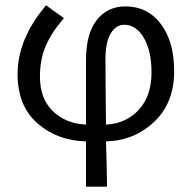

<svg xmlns="http://www.w3.org/2000/svg" viewBox="-20 -522 720 721"><path d="M303 179V9Q194 6 120 -59.5Q46 -125 46 -243Q46 -376 153 -502L220 -454Q173 -399 151.5 -349Q130 -299 130 -234Q130 -152 178 -105Q226 -58 303 -54V-296Q303 -396 343.5 -447Q384 -498 451 -498Q534 -498 584 -432Q634 -366 634 -254Q634 -136 559.5 -65Q485 6 378 9Q379 38 380.5 94.5Q382 151 382 179ZM376 -299Q376 -218 378 -54Q454 -58 501.5 -110Q549 -162 549 -250Q549 -331 520 -380Q491 -429 447 -429Q415 -429 395.5 -396Q376 -363 376 -299Z"/></svg>

Font: Toshiba Sans
Style: Regular
Weight: 400
Designer: Paul D. Hunt
Foundry: Toshiba Corporation
Version: Version 2.020;PS 2.0;hotconv 1.0.86;makeotf.lib2.5.63406